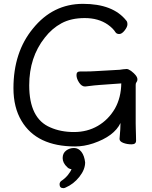

<svg xmlns="http://www.w3.org/2000/svg" viewBox="-20 -739 792 999"><path d="M371 23Q171 23 92 -110Q50 -180 50 -280Q50 -467 151 -590Q255 -719 411.5 -719Q568 -719 637 -632Q643 -626 643 -612.5Q643 -599 628.5 -580.5Q614 -562 600.5 -562Q587 -562 581 -571Q568 -592 541 -611Q492 -645 421 -645Q350 -645 300 -618Q250 -591 213 -543Q132 -441 132 -295Q132 -122 242 -76Q296 -52 365 -52Q434 -52 489 -84Q544 -116 578 -174Q610 -231 611 -305L499 -297Q479 -296 424 -289H422Q405 -289 391.5 -309.5Q378 -330 378 -348.5Q378 -367 396 -367H410Q454 -367 480 -369L603 -376Q611 -377 620.5 -378.5Q630 -380 639 -380Q648 -380 662 -370Q695 -345 695 -326Q695 -317 690.5 -312Q686 -307 686 -298V-97Q686 -89 686.5 -71Q687 -53 687.5 -35Q688 -17 688 -7Q688 12 664.5 12Q641 12 621.5 4.5Q602 -3 602 -16V-17Q607 -70 607 -99Q574 -30 465 7Q417 23 371 23ZM310 240Q290 240 290 220Q290 210 298 203Q317 191 333 172Q348 153 352 141Q350 141 345 140Q335 137 330 131Q306 109 306 83.5Q306 58 324 44.5Q342 31 365 31Q388 31 403.5 51Q419 71 423 106Q423 143 393 181Q363 219 321 237Q315 240 310 240Z"/></svg>

Font: LXGW WenKai TC
Style: Bold
Weight: 700
Designer: LXGW / Fontworks Inc.
Foundry: LXGW / Fontworks Inc.
Version: Version 1.330;April 28, 2024